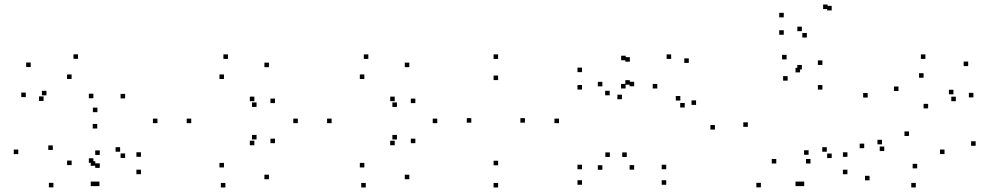

<svg xmlns="http://www.w3.org/2000/svg" viewBox="-20 -806 4380 848"><path d="M419.1 16V-4H399.1V16ZM602.5 -36.6V-56.6H582.5V-36.6ZM602.5 -113.5V-133.5H582.5V-113.5ZM510.5 -135.9V-155.9H490.5V-135.9ZM532.6 -108.3V-128.3H512.6V-108.3ZM532.6 -371.3V-391.3H512.6V-371.3ZM324.6 -546.1V-566.1H304.6V-546.1ZM115.6 -509.9V-529.9H95.6V-509.9ZM93.9 -377.1V-397.1H73.9V-377.1ZM172.4 -360.2V-380.2H152.4V-360.2ZM185.1 -384.9V-404.9H165.1V-384.9ZM296.2 -457.2V-477.2H276.2V-457.2ZM392.4 -372.1V-392.1H372.4V-372.1ZM392.4 -87V-107H372.4V-87ZM400.8 -73.9V-93.9H380.8V-73.9ZM400.8 16V-4H380.8V16ZM420.6 -64.5V-84.5H400.6V-64.5ZM420.6 -121.7V-141.7H400.6V-121.7ZM296.4 -76.8V-96.8H276.4V-76.8ZM213.2 -143.8V-163.8H193.2V-143.8ZM409.5 -238.5V-258.5H389.5V-238.5ZM410.2 -310.6V-330.6H390.2V-310.6ZM60.8 -125.4V-145.4H40.8V-125.4ZM215.9 21.5V1.5H195.9V21.5Z M1167.8 -14.4V-34.4H1147.8V-14.4ZM1194.5 -173.6V-193.6H1174.5V-173.6ZM1113.1 -190.1V-210.1H1093.1V-190.1ZM1103.4 -164.5V-184.5H1083.4V-164.5ZM969.2 -66.5V-86.5H949.2V-66.5ZM824.6 -262.1V-282.1H804.6V-262.1ZM969.2 -457.2V-477.2H949.2V-457.2ZM1103.4 -359.2V-379.2H1083.4V-359.2ZM1113.1 -333.7V-353.7H1093.1V-333.7ZM1194.5 -350.6V-370.6H1174.5V-350.6ZM1167.8 -509.3V-529.3H1147.8V-509.3ZM986.8 -545.8V-565.8H966.8V-545.8ZM675.4 -262.1V-282.1H655.4V-262.1ZM975.5 22V2H955.5V22Z M1787.8 -14.4V-34.4H1767.8V-14.4ZM1814.5 -173.6V-193.6H1794.5V-173.6ZM1733.1 -190.1V-210.1H1713.1V-190.1ZM1723.4 -164.5V-184.5H1703.4V-164.5ZM1589.2 -66.5V-86.5H1569.2V-66.5ZM1444.6 -262.1V-282.1H1424.6V-262.1ZM1589.2 -457.2V-477.2H1569.2V-457.2ZM1723.4 -359.2V-379.2H1703.4V-359.2ZM1733.1 -333.7V-353.7H1713.1V-333.7ZM1814.5 -350.6V-370.6H1794.5V-350.6ZM1787.8 -509.3V-529.3H1767.8V-509.3ZM1606.8 -545.8V-565.8H1586.8V-545.8ZM1295.4 -262.1V-282.1H1275.4V-262.1ZM1595.5 22V2H1575.5V22Z M2448.8 -262.1V-282.1H2428.8V-262.1ZM2180 -545.8V-565.8H2160V-545.8ZM1911.2 -262.1V-282.1H1891.2V-262.1ZM2180 22V2H2160V22ZM2061.6 -264.2V-284.2H2041.6V-264.2ZM2180 -452.3V-472.3H2160V-452.3ZM2298.4 -264.2V-284.2H2278.4V-264.2ZM2180 -76V-96H2160V-76Z M2922.5 10V-10H2902.5V10ZM2922.5 -58.5V-78.5H2902.5V-58.5ZM2748.2 -112.8V-132.8H2728.2V-112.8ZM2780.8 -56.7V-76.7H2760.8V-56.7ZM2780.8 -424.9V-444.9H2760.8V-424.9ZM2761.8 -431.9V-451.9H2741.8V-431.9ZM2761.8 -533.5V-553.5H2741.8V-533.5ZM2743.5 -539.9V-559.9H2723.5V-539.9ZM2550.5 -487.4V-507.4H2530.5V-487.4ZM2550.5 -410.5V-430.5H2530.5V-410.5ZM2672.8 -385.1V-405.1H2652.8V-385.1ZM2640.4 -424.6V-444.6H2620.4V-424.6ZM2640.4 -56.2V-76.2H2620.4V-56.2ZM2673.6 -112.8V-132.8H2653.6V-112.8ZM2550.5 -58.5V-78.5H2530.5V-58.5ZM2550.5 10V-10H2530.5V10ZM3054.3 -342.7V-362.7H3034.3V-342.7ZM3022.2 -528.2V-548.2H3002.2V-528.2ZM2944.3 -545.8V-565.8H2924.3V-545.8ZM2743 -415.3V-435.3H2723V-415.3ZM2726.8 -367.8V-387.8H2706.8V-367.8ZM2882.9 -415.2V-435.2H2862.9V-415.2ZM2984.8 -361.9V-381.9H2964.8V-361.9ZM3004.2 -331.2V-351.2H2984.2V-331.2Z M3531.9 16V-4H3511.9V16ZM3722.8 -36.5V-56.5H3702.8V-36.5ZM3722.8 -113.4V-133.4H3702.8V-113.4ZM3631.7 -135.9V-155.9H3611.7V-135.9ZM3653.3 -107.9V-127.9H3633.3V-107.9ZM3653.3 -760V-780H3633.3V-760ZM3635.4 -766V-786H3615.4V-766ZM3441.6 -729.3V-749.3H3421.6V-729.3ZM3441.6 -652.4V-672.4H3421.6V-652.4ZM3543.6 -640.3V-660.3H3523.6V-640.3ZM3521.5 -668.3V-688.3H3501.5V-668.3ZM3521.5 -499.1V-519.1H3501.5V-499.1ZM3513.6 -486.3V-506.3H3493.6V-486.3ZM3513.6 16V-4H3493.6V16ZM3137.6 -233.8V-253.8H3117.6V-233.8ZM3340.6 21.5V1.5H3320.6V21.5ZM3559.7 -83.8V-103.8H3539.7V-83.8ZM3551.3 -122.4V-142.4H3531.3V-122.4ZM3408.6 -83.9V-103.9H3388.6V-83.9ZM3282.9 -245.7V-265.7H3262.9V-245.7ZM3458.8 -449.8V-469.8H3438.8V-449.8ZM3612.3 -410.3V-430.3H3592.3V-410.3ZM3612.3 -519.2V-539.2H3592.3V-519.2ZM3454.2 -543.7V-563.7H3434.2V-543.7Z M4289.1 -162.1V-182.1H4269.1V-162.1ZM4079.2 -327.3V-347.3H4059.2V-327.3ZM3948.3 -404V-424H3928.3V-404ZM4059.1 -462.7V-482.7H4039.1V-462.7ZM4191 -389.5V-409.5H4171V-389.5ZM4201.5 -359V-379H4181.5V-359ZM4279.2 -375.9V-395.9H4259.2V-375.9ZM4256.1 -514.1V-534.1H4236.1V-514.1ZM4067.2 -545.8V-565.8H4047.2V-545.8ZM3812.3 -375.2V-395.2H3792.3V-375.2ZM3994.7 -205.5V-225.5H3974.7V-205.5ZM4151.6 -125.5V-145.5H4131.6V-125.5ZM4030.9 -62.4V-82.4H4010.9V-62.4ZM3885.4 -138.8V-158.8H3865.4V-138.8ZM3875.4 -168.5V-188.5H3855.4V-168.5ZM3796.9 -151.6V-171.6H3776.9V-151.6ZM3820.5 -9.5V-29.5H3800.5V-9.5ZM4024.8 21.9V1.9H4004.8V21.9Z"/></svg>

Font: Monaspace Xenon Dots Var
Style: Regular
Weight: 400
Designer: Riley Cran and the Lettermatic Team
Version: Version 1.100 (Monaspace Xenon Dots)